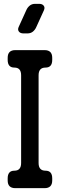

<svg xmlns="http://www.w3.org/2000/svg" viewBox="-20 -971 312 1000"><path d="M60 9H212Q252 9 252 -31V-42Q252 -82 217 -82Q181 -82 181 -122V-579Q181 -619 217 -619Q252 -619 252 -659V-670Q252 -710 212 -710H60Q20 -710 20 -670V-659Q20 -619 55 -619Q90 -619 90 -579V-122Q90 -82 55 -82Q20 -82 20 -42V-31Q20 9 60 9ZM102 -797H123Q140 -797 151.5 -806.5Q163 -816 169 -830L209 -918Q215 -932 207.5 -941.5Q200 -951 184 -951H163Q146 -951 134.5 -941.5Q123 -932 117 -918L77 -830Q71 -816 78.5 -806.5Q86 -797 102 -797Z"/></svg>

Font: WDXL Lubrifont JP N
Style: Regular
Weight: 400
Designer: [WDXL Lubrifont] Copyright 2020-2022 (c) NightFurySL2001, Skr-ZERO; [ZCOOL QingKe HuangYou] Copyright 2018-2022 (c) The 
Version: Version 2.001;hotconv 1.1.1;makeotfexe 2.6.0